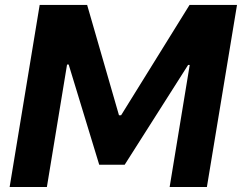

<svg xmlns="http://www.w3.org/2000/svg" viewBox="-20 -747 967 767"><path d="M138.5 -727.3 18.5 0H167.3L247.9 -489.3H254.3L376.4 -88.8H478L731.5 -487.6H737.9L657.7 0H806.5L926.8 -727.3H737.2L463.8 -286.6H455.3L328.1 -727.3Z"/></svg>

Font: TID UI
Style: Bold Italic
Weight: 700
Italic angle: -9.39999°
Designer: The TID Project Authors
Foundry: Bakken & Bæck
Version: Version 1.001;hotconv 1.0.109;makeotfexe 2.5.65596